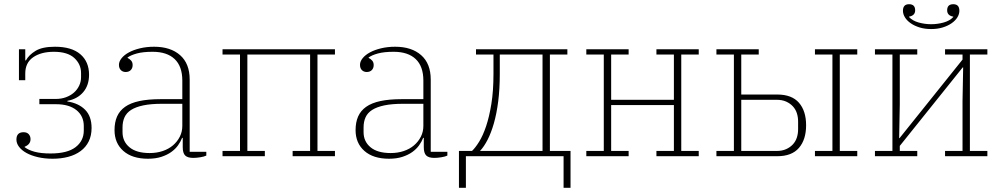

<svg xmlns="http://www.w3.org/2000/svg" viewBox="-20 -742 4752 912"><path d="M230 12Q192 12 160 4.5Q128 -3 105.5 -15.5Q83 -28 70.5 -44.5Q58 -61 58 -79Q58 -114 92 -114Q108 -114 116.5 -104.5Q125 -95 125 -81Q125 -56 97 -45V-43Q115 -29 145 -21Q175 -13 220 -13Q300 -13 339 -43Q378 -73 378 -122V-143Q378 -191 343 -219Q308 -247 246 -247H167V-272H244Q271 -272 293 -280Q315 -288 331 -302Q347 -316 356 -335Q365 -354 365 -375V-395Q365 -437 333 -466.5Q301 -496 236 -496Q175 -496 137.5 -470Q100 -444 100 -393V-361H70V-508H100V-455H103Q117 -481 149 -500.5Q181 -520 241 -520Q320 -520 361.5 -484.5Q403 -449 403 -387Q403 -337 375.5 -304.5Q348 -272 300 -263V-260Q353 -252 384 -221Q415 -190 415 -134Q415 -98 401.5 -70.5Q388 -43 363 -24.5Q338 -6 304 3Q270 12 230 12Z M683 12Q608 12 566 -25Q524 -62 524 -124Q524 -161 536 -188.5Q548 -216 574 -234.5Q600 -253 642 -262Q684 -271 743 -271H846V-359Q846 -427 809.5 -461.5Q773 -496 705 -496Q659 -496 630 -488Q601 -480 586 -469V-467Q596 -462 603 -454Q610 -446 610 -433Q610 -418 601 -409Q592 -400 577 -400Q563 -400 554 -409Q545 -418 545 -434Q545 -450 557.5 -465.5Q570 -481 592 -493Q614 -505 645 -512.5Q676 -520 712 -520Q790 -520 835.5 -480Q881 -440 881 -364V-21H960V-3Q950 2 931.5 5Q913 8 898 8Q871 8 859.5 -3.5Q848 -15 848 -43V-87H845Q838 -69 825.5 -51.5Q813 -34 793.5 -20Q774 -6 746.5 3Q719 12 683 12ZM691 -15Q724 -15 752.5 -24.5Q781 -34 801.5 -51.5Q822 -69 834 -92.5Q846 -116 846 -144V-249H750Q697 -249 661 -241.5Q625 -234 603 -220Q581 -206 571.5 -185Q562 -164 562 -137V-114Q562 -70 595 -42.5Q628 -15 691 -15Z M1037 -25H1120V-483H1037V-508H1571V-483H1488V-25H1571V0H1370V-25H1453V-483H1155V-25H1238V0H1037Z M1828 12Q1753 12 1711 -25Q1669 -62 1669 -124Q1669 -161 1681 -188.5Q1693 -216 1719 -234.5Q1745 -253 1787 -262Q1829 -271 1888 -271H1991V-359Q1991 -427 1954.5 -461.5Q1918 -496 1850 -496Q1804 -496 1775 -488Q1746 -480 1731 -469V-467Q1741 -462 1748 -454Q1755 -446 1755 -433Q1755 -418 1746 -409Q1737 -400 1722 -400Q1708 -400 1699 -409Q1690 -418 1690 -434Q1690 -450 1702.5 -465.5Q1715 -481 1737 -493Q1759 -505 1790 -512.5Q1821 -520 1857 -520Q1935 -520 1980.5 -480Q2026 -440 2026 -364V-21H2105V-3Q2095 2 2076.5 5Q2058 8 2043 8Q2016 8 2004.5 -3.5Q1993 -15 1993 -43V-87H1990Q1983 -69 1970.5 -51.5Q1958 -34 1938.5 -20Q1919 -6 1891.5 3Q1864 12 1828 12ZM1836 -15Q1869 -15 1897.5 -24.5Q1926 -34 1946.5 -51.5Q1967 -69 1979 -92.5Q1991 -116 1991 -144V-249H1895Q1842 -249 1806 -241.5Q1770 -234 1748 -220Q1726 -206 1716.5 -185Q1707 -164 1707 -137V-114Q1707 -70 1740 -42.5Q1773 -15 1836 -15Z M2160 -25H2222Q2238 -40 2256 -69Q2274 -98 2289 -142.5Q2304 -187 2314 -248.5Q2324 -310 2324 -391V-483H2241V-508H2675V-483H2592V-25H2690V150H2657V0H2193V150H2160ZM2557 -25V-483H2354V-391Q2354 -319 2346.5 -260.5Q2339 -202 2326 -156.5Q2313 -111 2296 -78Q2279 -45 2260 -25Z M2765 -25H2848V-483H2765V-508H2966V-483H2883V-268H3181V-483H3098V-508H3299V-483H3216V-25H3299V0H3098V-25H3181V-243H2883V-25H2966V0H2765Z M3383 -25H3466V-483H3383V-508H3584V-483H3501V-293H3672Q3741 -293 3775 -254Q3809 -215 3809 -147Q3809 -79 3775 -39.5Q3741 0 3672 0H3383ZM3851 -25H3934V-483H3851V-508H4052V-483H3969V-25H4052V0H3851ZM3669 -25Q3695 -25 3714 -33.5Q3733 -42 3746 -56Q3759 -70 3765 -88.5Q3771 -107 3771 -128V-165Q3771 -186 3765 -204.5Q3759 -223 3746 -237Q3733 -251 3714 -259.5Q3695 -268 3669 -268H3501V-25Z M4136 -25H4219V-483H4136V-508H4337V-483H4254V-246L4251 -86H4253L4552 -459V-483H4469V-508H4670V-483H4587V-25H4670V0H4469V-25H4552V-262L4555 -422H4553L4254 -49V-25H4337V0H4136ZM4403 -604Q4373 -604 4348.5 -611.5Q4324 -619 4306 -631.5Q4288 -644 4278.5 -659.5Q4269 -675 4269 -691Q4269 -722 4298 -722Q4327 -722 4327 -693Q4327 -668 4298 -663V-661Q4315 -643 4344 -635Q4373 -627 4403 -627Q4433 -627 4462 -635Q4491 -643 4508 -661V-663Q4479 -668 4479 -693Q4479 -722 4508 -722Q4537 -722 4537 -691Q4537 -675 4527.5 -659.5Q4518 -644 4500 -631.5Q4482 -619 4457.5 -611.5Q4433 -604 4403 -604Z"/></svg>

Font: IBM Plex Serif ExtraLight
Style: Regular
Weight: 200
Designer: Mike Abbink, Paul van der Laan, Pieter van Rosmalen
Foundry: Bold Monday
Version: Version 2.5